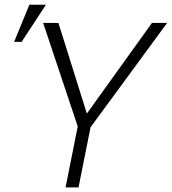

<svg xmlns="http://www.w3.org/2000/svg" viewBox="-20 -810 742 830"><path d="M319.5 0H263.5L316 -263.5L166.5 -711H232.5L355.5 -319L637 -711H702.5L371.5 -260ZM73.5 -629H41L107 -789.5H178.5Z"/></svg>

Font: Roberto Sans Light
Style: Italic
Weight: 300
Italic angle: -11°
Designer: Google
Version: Version 1.00;June 11, 2020;FontCreator 12.0.0.2522 64-bit; t